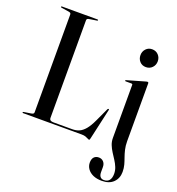

<svg xmlns="http://www.w3.org/2000/svg" viewBox="-161 -829 1090 1184"><g transform="rotate(20 384.0 -237.0)"><path d="M274.5 -692 229 -685Q219.5 -684 215 -680.8Q210.5 -677.5 210.5 -671V-31Q210.5 -20 217.2 -15.2Q224 -10.5 236.5 -10.5H361Q385 -10.5 405 -19Q425 -27.5 443.8 -49.5Q462.5 -71.5 481.5 -112.5L522 -200Q523.5 -202.5 525 -203.8Q526.5 -205 528.5 -204.5Q531 -204.5 531.8 -202.2Q532.5 -200 531 -196L486 4Q484 11 483 13Q482 15 480 15Q476 15 469.5 11.2Q463 7.5 452.8 3.8Q442.5 0 426 0H42.5Q40 0 38.5 -1.2Q37 -2.5 37 -4Q37 -7 43 -8L88.5 -15Q98 -16.5 102.5 -19.5Q107 -22.5 107 -29V-671Q107 -677.5 102.5 -680.8Q98 -684 88.5 -685L43 -692Q37 -693 37 -696Q37 -698 38.5 -699Q40 -700 42.5 -700H275Q277.5 -700 279 -699Q280.5 -698 280.5 -696Q280.5 -693 274.5 -692ZM704 -57.5Q704 -27 709.8 -2.8Q715.5 21.5 723.2 42.8Q731 64 736.8 85.2Q742.5 106.5 742.5 131Q742.5 173 715.5 199.8Q688.5 226.5 640.5 226.5Q606.5 226.5 582.5 215.8Q558.5 205 545.5 186.5Q532.5 168 532.5 146Q532.5 121.5 544 109.2Q555.5 97 575 97Q594 97 606 110Q618 123 618 144.5V177Q618 197.5 626.5 207.5Q635 217.5 650.5 217.5Q674 217.5 685.8 202.5Q697.5 187.5 697.5 160Q697.5 137.5 689.2 117.2Q681 97 668.5 77.8Q656 58.5 643.5 39Q631 19.5 622.8 -1.2Q614.5 -22 614.5 -46V-393.5Q614.5 -397 612.8 -398.5Q611 -400 608 -400.5H569.5Q567 -400.5 565.8 -401.5Q564.5 -402.5 564.5 -404Q564.5 -406 565.8 -407Q567 -408 569.5 -408.5L686 -442Q691 -443.5 693.2 -443.8Q695.5 -444 698 -444Q700.5 -444 702.2 -442Q704 -440 704 -437ZM655.5 -525.5Q630.5 -525.5 615 -542.5Q599.5 -559.5 599.5 -584Q599.5 -608.5 615.5 -625.5Q631.5 -642.5 655.5 -642.5Q681 -642.5 697 -625.5Q713 -608.5 713 -584Q713 -559.5 696.8 -542.5Q680.5 -525.5 655.5 -525.5Z"/></g></svg>

Font: Fraunces 96pt
Style: Regular
Weight: 400
Version: Version 1.000;[b76b70a41]